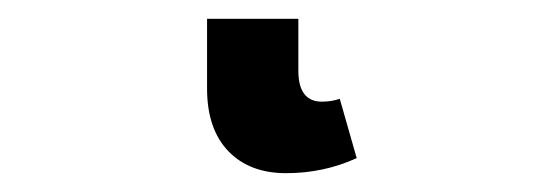

<svg xmlns="http://www.w3.org/2000/svg" viewBox="-20 44 569 204"><path d="M200 64H297V119Q297 152 322 152Q332 152 341 149L359 212Q324 228 284 228Q245 228 222.5 204.5Q200 181 200 138Z"/></svg>

Font: Cantarell
Style: Bold
Weight: 700
Designer: Dave Crossland, Nikolaus Waxweiler, Florian Fecher, Jacques Le Bailly, Eben Sorkin, Alexei Vanyashin, Alexios Zavras, Em
Version: Version 0.303